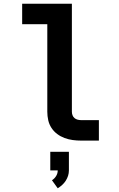

<svg xmlns="http://www.w3.org/2000/svg" viewBox="-20 -755 640 1031"><path d="M415 0Q393 0 370.5 -3Q348 -6 326.5 -14Q305 -22 287 -35.5Q269 -49 256.5 -68Q244 -87 239 -109.5Q234 -132 234 -155V-625H99V-735H366V-155Q366 -145 369.5 -136Q373 -127 380 -121Q387 -115 396.5 -112.5Q406 -110 415 -110H511V0ZM290 256 259 213Q273 204 281.5 190Q290 176 290 160H250V60H350V160Q350 175 345.5 189Q341 203 333 215.5Q325 228 314 238Q303 248 290 256Z"/></svg>

Font: Iosevka SS04 XBd Ex
Style: Regular
Weight: 800
Width: 7
Monospace: yes
Designer: Belleve Invis
Foundry: Belleve Invis
Version: Version 19.0.0; ttfautohint (v1.8.4)